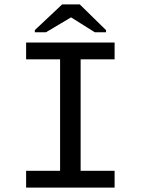

<svg xmlns="http://www.w3.org/2000/svg" viewBox="-20 -852 640 872"><path d="M98.6 -658.7H500.5V-582.5H346.2V-76.2H500.5V0H98.6V-76.2H252.9V-582.5H98.6ZM461.4 -715.3V-705.6H410.2L303.2 -772.9H302.2L189 -705.6H138.2V-715.3L262.2 -832H342.3Z"/></svg>

Font: Cousine
Style: Regular
Weight: 400
Monospace: yes
Designer: Steve Matteson
Foundry: Ascender Corporation
Version: Version 1.20